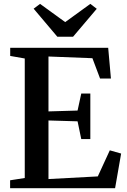

<svg xmlns="http://www.w3.org/2000/svg" viewBox="-20 -996 672 1016"><path d="M111 -54V-686.5L34 -700V-743H552.5L567 -580.5H509.5L469 -688L236.5 -697V-406.5L390.5 -411L410 -501H458V-260H410L390.5 -354L236.5 -358.5V-48.5L497.5 -62.5L561 -200.5L621 -183.5L589 0H33.5V-42ZM283.5 -801.5 158 -950 192 -975.5 325 -879 458 -975.5 492 -949.5 366.5 -801.5Z"/></svg>

Font: Merriweather 60pt SemiBold
Style: Regular
Weight: 600
Version: Version 2.100